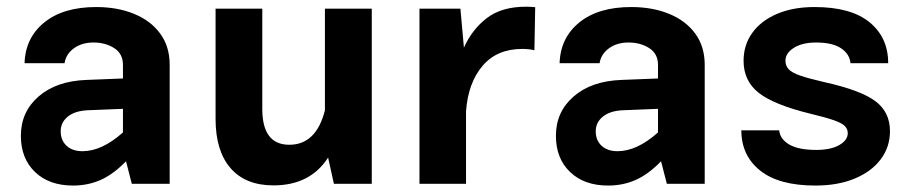

<svg xmlns="http://www.w3.org/2000/svg" viewBox="-20 -559 2771 584"><path d="M496.1 -361.8V0H380.9L363.3 -68.4Q324.7 -28.8 286.1 -11.7Q247.6 5.4 202.1 5.4Q129.4 5.4 86.4 -35.9Q43.5 -77.1 43.5 -146Q43.5 -218.8 97.4 -265.6Q151.4 -312.5 242.7 -315.9L354 -320.3V-361.8Q354 -395.5 327.4 -412.6Q300.8 -429.7 264.6 -429.7Q229 -429.7 204.8 -412.1Q180.7 -394.5 176.3 -366.7H54.7Q57.1 -444.3 115 -491Q172.9 -537.6 272.5 -537.6Q337.4 -537.6 387.9 -516.8Q438.5 -496.1 467.3 -456.8Q496.1 -417.5 496.1 -361.8ZM164.6 -159.7Q164.6 -132.3 182.4 -115.7Q200.2 -99.1 231 -99.1Q290 -99.1 354 -156.2V-228L246.1 -223.6Q207.5 -221.7 186 -204.1Q164.6 -186.5 164.6 -159.7Z M635.7 -197.3V-532.7H777.8V-227.5Q777.8 -118.7 859.9 -118.7Q941.9 -118.7 968.3 -223.6V-532.7H1110.8V0H995.6L978 -79.6Q923.3 4.9 812 4.9Q726.6 4.9 681.2 -47.6Q635.7 -100.1 635.7 -197.3Z M1255.9 -532.7H1380.4L1391.1 -414.1Q1415.5 -469.2 1460.7 -503.9Q1505.9 -538.6 1579.6 -538.6Q1594.7 -538.6 1607.9 -537.1L1605.5 -406.2Q1588.9 -410.2 1568.8 -410.2Q1491.2 -410.2 1447.5 -358.4Q1403.8 -306.6 1397.5 -220.7V0H1255.9Z M2123.5 -361.8V0H2008.3L1990.7 -68.4Q1952.1 -28.8 1913.6 -11.7Q1875 5.4 1829.6 5.4Q1756.8 5.4 1713.9 -35.9Q1670.9 -77.1 1670.9 -146Q1670.9 -218.8 1724.9 -265.6Q1778.8 -312.5 1870.1 -315.9L1981.4 -320.3V-361.8Q1981.4 -395.5 1954.8 -412.6Q1928.2 -429.7 1892.1 -429.7Q1856.4 -429.7 1832.3 -412.1Q1808.1 -394.5 1803.7 -366.7H1682.1Q1684.6 -444.3 1742.4 -491Q1800.3 -537.6 1899.9 -537.6Q1964.8 -537.6 2015.4 -516.8Q2065.9 -496.1 2094.7 -456.8Q2123.5 -417.5 2123.5 -361.8ZM1792 -159.7Q1792 -132.3 1809.8 -115.7Q1827.6 -99.1 1858.4 -99.1Q1917.5 -99.1 1981.4 -156.2V-228L1873.5 -223.6Q1835 -221.7 1813.5 -204.1Q1792 -186.5 1792 -159.7Z M2457.5 -537.6Q2568.4 -537.6 2625 -491.2Q2681.6 -444.8 2681.6 -366.7H2566.9Q2564.5 -394.5 2538.3 -412.1Q2512.2 -429.7 2462.4 -429.7Q2420.4 -429.7 2394.8 -413.6Q2369.1 -397.5 2369.1 -374.5Q2369.1 -359.4 2378.4 -348.9Q2387.7 -338.4 2413.3 -329.3Q2439 -320.3 2487.8 -309.1Q2597.7 -284.7 2642.3 -251.5Q2687 -218.3 2687 -160.2Q2687 -111.8 2658.9 -74.5Q2630.9 -37.1 2579.8 -15.9Q2528.8 5.4 2460 5.4Q2349.1 5.4 2292 -40.3Q2234.9 -85.9 2234.9 -162.6H2350.1Q2352.5 -136.2 2380.4 -119.6Q2408.2 -103 2462.9 -103Q2507.3 -103 2533 -117.9Q2558.6 -132.8 2558.6 -153.8Q2558.6 -166.5 2549.8 -175.5Q2541 -184.6 2516.8 -193.1Q2492.7 -201.7 2445.8 -212.9Q2334 -240.2 2287.8 -276.6Q2241.7 -313 2241.7 -374Q2241.7 -422.4 2268.3 -459.2Q2294.9 -496.1 2343.5 -516.8Q2392.1 -537.6 2457.5 -537.6Z"/></svg>

Font: Estedad-FD Bold
Style: Regular
Weight: 700
Designer: Amin Abedi
Version: Version 7.3